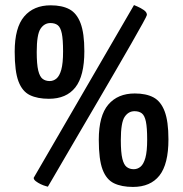

<svg xmlns="http://www.w3.org/2000/svg" viewBox="-20 -729 723 758"><path d="M173 -339Q128 -339 98 -353.5Q68 -368 53 -407.5Q38 -447 38 -525Q38 -620 75.5 -664Q113 -708 180 -708Q225 -708 254 -692.5Q283 -677 298 -637.5Q313 -598 313 -527Q313 -429 277.5 -384Q242 -339 173 -339ZM176 -409Q191 -409 203 -419Q215 -429 222 -454Q229 -479 229 -526Q229 -573 224 -597Q219 -621 208 -629.5Q197 -638 179 -638Q155 -638 140 -615.5Q125 -593 125 -524Q125 -475 131 -450.5Q137 -426 148.5 -417.5Q160 -409 176 -409ZM169 8Q169 8 160 5.5Q151 3 140.5 -2Q130 -7 121.5 -13.5Q113 -20 113 -27L509 -709Q509 -709 522 -703.5Q535 -698 547.5 -689.5Q560 -681 560 -670Q560 -667 543.5 -637Q527 -607 499 -558Q471 -509 436 -449Q401 -389 364 -325.5Q327 -262 292 -202.5Q257 -143 229.5 -95.5Q202 -48 185.5 -20Q169 8 169 8ZM505 9Q460 9 430 -5.5Q400 -20 385 -59.5Q370 -99 370 -177Q370 -272 407.5 -316Q445 -360 512 -360Q557 -360 586 -344.5Q615 -329 630 -289.5Q645 -250 645 -179Q645 -81 609.5 -36Q574 9 505 9ZM508 -61Q523 -61 535 -71Q547 -81 554 -106Q561 -131 561 -178Q561 -225 556 -249Q551 -273 540 -281.5Q529 -290 511 -290Q487 -290 472 -267.5Q457 -245 457 -176Q457 -127 463 -102.5Q469 -78 480.5 -69.5Q492 -61 508 -61Z"/></svg>

Font: Yanone Kaffeesatz ExtraLight Medium
Style: Regular
Weight: 500
Version: Version 2.003